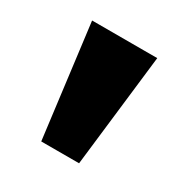

<svg xmlns="http://www.w3.org/2000/svg" viewBox="-85 -783 428 444"><g transform="rotate(30 128.5 -561.5)"><path d="M79 -411 41 -712H215L180 -411Z"/></g></svg>

Font: Muli ExtraBold
Style: Regular
Weight: 800
Designer: Vernon Adams
Foundry: Vernon Adams
Version: Version 2.000